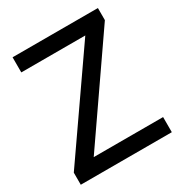

<svg xmlns="http://www.w3.org/2000/svg" viewBox="-175 -867 929 990"><g transform="rotate(-30 290.0 -372.5)"><path d="M19 0H561V-90H148L551 -673V-745H43V-655H424L19 -72Z"/></g></svg>

Font: Mluvka Medium
Style: Regular
Weight: 500
Designer: Modified by Jiří Krblich, Original typeface by Gumpita Rahayu
Foundry: Gumpita Rahayu & Jiří Krblich
Version: Version 2.000;Glyphs 3.1.1 (3134)